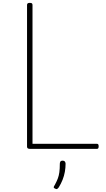

<svg xmlns="http://www.w3.org/2000/svg" viewBox="-20 -1035 734 1335"><path d="M187 0Q168 0 168 -15V-1000Q168 -1008 172.5 -1011.5Q177 -1015 187 -1015Q198 -1015 202 -1011.5Q206 -1008 206 -1000V-35H655Q660 -35 663 -31Q666 -27 666 -18Q666 -8 663 -4Q660 0 655 0ZM364 277Q354 273 353.5 267.5Q353 262 361 251Q374 227 381.5 207.5Q389 188 392.5 164Q396 140 396 103Q396 95 400 88.5Q404 82 415 82Q426 82 431 88.5Q436 95 436 103Q436 131 431 159.5Q426 188 415 215.5Q404 243 389 267Q384 274 378.5 278Q373 282 364 277Z"/></svg>

Font: Playwrite NG Modern Thin
Style: Regular
Weight: 250
Designer: Veronika Burian, José Scaglione
Foundry: TypeTogether
Version: Version 1.002